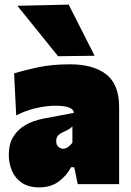

<svg xmlns="http://www.w3.org/2000/svg" viewBox="-20 -796 565 830"><path d="M149 14Q104 14 75 -5.5Q46 -25 32 -57Q18 -89 18 -126Q18 -170.5 34.2 -199.2Q50.5 -228 75 -245.5Q99.5 -263 125.5 -271.8Q151.5 -280.5 171 -284L299 -308Q300 -321 281.2 -330Q262.5 -339 218 -339Q183.5 -339 137.8 -329Q92 -319 50 -297L41 -479Q79.5 -491 141.5 -504.5Q203.5 -518 283 -518Q383 -518 439 -474.8Q495 -431.5 495 -333V0H316L301 -73H287Q268.5 -37 234.2 -11.5Q200 14 149 14ZM253 -153Q263.5 -153 274.2 -160.5Q285 -168 293 -179V-250Q287 -243.5 279.2 -238.2Q271.5 -233 255 -226Q244 -221.5 233.5 -212.8Q223 -204 223 -186Q223 -169 232.8 -161Q242.5 -153 253 -153ZM231 -553Q189.5 -605 145.2 -659.5Q101 -714 55 -771L277 -776Q305 -720.5 333 -665.5Q361 -610.5 389 -555Z"/></svg>

Font: Commissioner Black
Style: Regular
Weight: 900
Designer: Kostas Bartsokas
Foundry: Kostas Bartsokas
Version: Version 1.000; ttfautohint (v1.8.3)